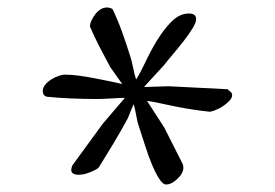

<svg xmlns="http://www.w3.org/2000/svg" viewBox="-20 -800 734 512"><path d="M190 -334Q170 -334 170 -347Q170 -352 173 -359L254 -470L313 -539Q301 -539 277.5 -537.5Q254 -536 237 -536Q205 -536 169.5 -537.5Q134 -539 105 -542Q94 -545 94 -557Q94 -566 100.5 -574Q107 -582 116.5 -588Q126 -594 136 -597.5Q146 -601 153 -601Q171 -601 192 -598Q213 -595 234 -591Q255 -587 274 -583Q293 -579 306 -576L274 -621Q260 -647 245.5 -675Q231 -703 220 -729Q220 -737 224 -745.5Q228 -754 234 -762Q240 -770 248 -775Q256 -780 265 -780Q273 -780 280 -776Q294 -747 305.5 -715Q317 -683 326 -654Q331 -640 335 -619.5Q339 -599 343 -588Q354 -605 368 -635Q382 -665 399.5 -693.5Q417 -722 438 -743Q459 -764 484 -764Q503 -764 503 -749Q503 -740 493.5 -724.5Q484 -709 470.5 -691.5Q457 -674 442.5 -657Q428 -640 418 -627L364 -568L430 -570Q467 -568 509.5 -566Q552 -564 587 -562Q593 -557 596 -554Q599 -551 599 -546Q599 -539 592 -531.5Q585 -524 575.5 -517.5Q566 -511 556 -507Q546 -503 540 -502Q520 -504 496.5 -507.5Q473 -511 450.5 -515.5Q428 -520 407.5 -524.5Q387 -529 372 -531L418 -460L468 -361L469 -353Q469 -338 453 -323Q437 -308 423 -308Q414 -308 404 -324Q394 -340 384.5 -363Q375 -386 366.5 -413Q358 -440 351 -461Q346 -475 343 -493.5Q340 -512 336 -522L321 -485Q304 -453 282 -416.5Q260 -380 243 -353Q238 -348 221 -341Q204 -334 190 -334Z"/></svg>

Font: Asar
Style: Regular
Weight: 400
Designer: Eben Sorkin
Foundry: Eben Sorkin, Pria Ravichandran
Version: Version 1.003; ttfautohint (v1.3) -l 8 -r 50 -G 0 -x 0 -H 45